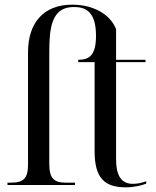

<svg xmlns="http://www.w3.org/2000/svg" viewBox="-20 -792 667 822"><path d="M519 10C552 10 588 2 606 -6V-16C584 -8 566 -5 549 -5C501 -5 477 -37 477 -111V-526H603V-536H477V-667C452 -731 380 -772 289 -772C167 -772 100 -695 100 -568V-87C100 -28 80 -10 27 -10H12V0H301V-10H262C210 -10 191 -29 191 -91V-567C191 -672 200 -762 296 -762C344 -762 391 -745 391 -639C391 -556 363 -536 315 -536V-526H385V-145C385 -29 428 10 519 10Z"/></svg>

Font: Noto Serif Display SemiCondensed
Style: Regular
Weight: 400
Width: 4
Designer: Monotype Design Team
Foundry: Monotype Imaging Inc.
Version: Version 2.009